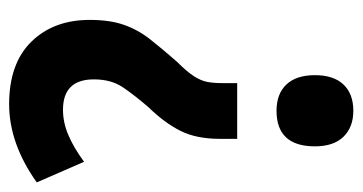

<svg xmlns="http://www.w3.org/2000/svg" viewBox="-202 -380 775 410"><g transform="rotate(90 185.0 -175.5)"><path d="M277 -258Q277 -208 260 -174Q243 -140 209 -105Q184 -76 167 -51Q150 -26 150 11Q150 77 215 77Q242 77 269 65.5Q296 54 326 32L370 133Q287 192 203 192Q116 192 69.5 144.5Q23 97 23 20Q23 -23 33.5 -53Q44 -83 64 -108.5Q84 -134 112 -166Q134 -188 143.5 -203Q153 -218 155.5 -231.5Q158 -245 158 -264V-295H277ZM293 -461Q293 -379 217 -379Q181 -379 161 -400Q141 -421 141 -461Q141 -501 161 -522Q181 -543 217 -543Q252 -543 272.5 -522Q293 -501 293 -461Z"/></g></svg>

Font: Noto Sans Sinhala UI ExtraCondensed
Style: Bold
Weight: 700
Width: 2
Designer: Jelle Bosma - Monotype Design Team
Foundry: Monotype Imaging Inc.
Version: Version 2.006; ttfautohint (v1.8.4.7-5d5b)